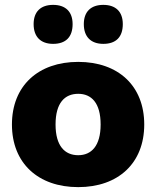

<svg xmlns="http://www.w3.org/2000/svg" viewBox="-20 -757 642 788"><path d="M404 -577C456 -577 484 -605 484 -658C484 -709 455 -737 404 -737C353 -737 324 -709 324 -658C324 -606 353 -577 404 -577ZM198 -577C250 -577 278 -605 278 -658C278 -709 249 -737 198 -737C147 -737 118 -709 118 -658C118 -606 147 -577 198 -577ZM301 11C465 11 572 -87 572 -246C572 -405 465 -503 301 -503C137 -503 29 -405 29 -246C29 -87 137 11 301 11ZM301 -120C246 -120 208 -158 208 -246C208 -335 246 -372 301 -372C355 -372 393 -335 393 -246C393 -158 355 -120 301 -120Z"/></svg>

Font: Nunito Black
Style: Regular
Weight: 900
Designer: Vernon Adams
Foundry: Vernon Adams
Version: Version 3.602